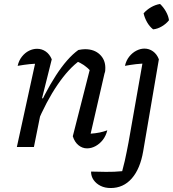

<svg xmlns="http://www.w3.org/2000/svg" viewBox="-20 -741 872 968"><path d="M347 -54 436 -403 440 -380Q419 -402 402.5 -413Q386 -424 363 -434L384 -437Q327 -397 270 -313.5Q213 -230 164 -113L152 -149Q178 -210 205.5 -263Q233 -316 261.5 -360Q290 -404 318.5 -436.5Q347 -469 375 -489Q385 -491 393.5 -492Q402 -493 409 -493Q455 -493 483 -466.5Q511 -440 511 -399Q511 -392 510.5 -385Q510 -378 507 -371L437 -67Q463 -69 482.5 -73Q502 -77 521 -84Q514 -56 498.5 -36Q483 -16 462 -4.5Q441 7 419 7Q395 7 375.5 -9Q356 -25 347 -54ZM65 0 166 -462 179 -420Q153 -420 128.5 -417.5Q104 -415 69 -409Q75 -436 90.5 -455.5Q106 -475 126 -485Q146 -495 167 -495Q191 -495 210.5 -481.5Q230 -468 241 -442L192 -246L200 -244L151 0ZM727 -421Q695 -421 665.5 -417.5Q636 -414 610 -409Q616 -436 631.5 -455.5Q647 -475 667.5 -485.5Q688 -496 708 -496Q732 -496 751.5 -482Q771 -468 781 -442ZM781 -442 702 21Q687 110 644.5 158.5Q602 207 538 207Q509 207 487 196Q465 185 452 166.5Q439 148 439 124Q472 125 514.5 125.5Q557 126 596 122Q604 93 609 70.5Q614 48 618.5 25.5Q623 3 628 -23L703 -449ZM787 -721Q804 -705 816.5 -683Q829 -661 832 -639Q818 -621 796 -608Q774 -595 752 -593Q734 -607 721.5 -629Q709 -651 704 -674Q720 -692 741.5 -704.5Q763 -717 787 -721Z"/></svg>

Font: Piazzolla Thin Medium
Style: Italic
Weight: 500
Italic angle: -11.3°
Version: Version 2.005